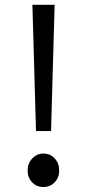

<svg xmlns="http://www.w3.org/2000/svg" viewBox="-20 -751 355 784"><path d="M157.2 12.7Q129.9 12.7 111.3 -6.3Q92.8 -25.4 92.8 -54.7Q92.8 -84 111.8 -104Q130.9 -124 157.2 -124Q185.5 -124 203.6 -104Q221.7 -84 221.7 -54.7Q221.7 -25.4 203.1 -6.3Q184.6 12.7 157.2 12.7ZM127 -215.8 115.2 -629.9 112.3 -731.4H203.1L200.2 -629.9L194.3 -422.9L188.5 -215.8Z"/></svg>

Font: Bpmf GenSeki Gothic R
Style: R
Weight: 400
Foundry: But Ko
Version: Version 1.320